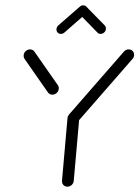

<svg xmlns="http://www.w3.org/2000/svg" viewBox="-20 -705 526 725"><path d="M258.5 -275.9Q264.4 -275.9 269.4 -273Q274.4 -270 276.9 -264.8Q279.3 -259.6 278.9 -253.7L258.5 -22.2Q258.1 -16.3 254.6 -11.1Q251.1 -5.9 245.7 -3Q240.4 0 234.4 0Q228.5 0 223.5 -3Q218.5 -5.9 216.1 -11.1Q213.7 -16.3 214.1 -22.2L234.4 -253.7Q234.8 -259.6 238.3 -264.8Q241.9 -270 247.2 -273Q252.6 -275.9 258.5 -275.9ZM201.9 -369.6Q201.5 -363.7 198 -358.5Q194.4 -353.3 189.1 -350.4Q183.7 -347.4 177.8 -347.4Q172.6 -347.4 168.3 -349.6Q164.1 -351.9 161.1 -355.9L73 -482.2Q68.9 -488.1 69.3 -496.3Q69.6 -502.2 73.1 -507.4Q76.7 -512.6 82 -515.6Q87.4 -518.5 93.3 -518.5Q98.5 -518.5 103 -516.3Q107.4 -514.1 110 -510L198.5 -383.3Q203 -377 201.9 -369.6ZM465.9 -518.5Q471.9 -518.5 476.9 -515.6Q481.9 -512.6 484.3 -507.6Q486.7 -502.6 486.3 -496.3Q485.9 -488.5 480.4 -482.6L273.3 -245.2Q270 -241.1 265.2 -238.9Q260.4 -236.7 255.2 -236.7Q249.3 -236.7 244.3 -239.6Q239.3 -242.6 236.9 -247.8Q234.4 -253 234.8 -258.9Q235.2 -265.9 240.7 -272.6L448.1 -510.4Q451.5 -514.4 456.1 -516.5Q460.7 -518.5 465.9 -518.5ZM294.1 -684.8Q301.9 -684.8 306.7 -679.4Q311.5 -674.1 310.7 -666.3Q310.4 -662.6 308.7 -659.1Q307 -655.6 304.1 -653L223.3 -582.2Q217.4 -577 210 -577Q202.2 -577 197.4 -582.4Q192.6 -587.8 193.3 -595.6Q193.7 -599.3 195.4 -602.8Q197 -606.3 200 -608.9L281.1 -679.6Q286.3 -684.8 294.1 -684.8ZM307 -678.9 375.6 -608.9Q377.8 -606.3 379.1 -602.8Q380.4 -599.3 380 -595.6Q379.3 -587.8 373.3 -582.4Q367.4 -577 359.6 -577Q352.2 -577 347.8 -582.2L279.6 -652.2Z"/></svg>

Font: 26F Galaxy Sans Oblique
Style: Regular
Weight: 400
Italic angle: -5°
Designer: C₂₉H₂₅N₃O₅
Version: Version 1.200;FEAKit 1.0